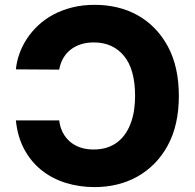

<svg xmlns="http://www.w3.org/2000/svg" viewBox="-20 -757 800 787"><path d="M45.1 -263.5H222.7Q225.9 -236.2 237.2 -214.1Q248.6 -192.1 266.7 -176.5Q284.8 -160.9 309.3 -152.5Q333.8 -144.2 363.6 -144.2Q395.2 -144.2 420.3 -152.7Q445.3 -161.2 464.1 -176.5Q483 -191.8 496.3 -212.5Q509.6 -233.3 517.9 -257.6Q526.3 -282 530 -308.9Q533.7 -335.9 533.7 -363.6Q533.7 -472.7 488.3 -527.7Q442.5 -583.1 364.7 -583.1Q335.9 -583.1 311.8 -575.5Q287.6 -567.8 269.4 -553.4Q251.1 -539.1 239.2 -518.5Q227.3 -497.9 222.7 -471.6L45.1 -472.7Q48.3 -505 59.7 -536.9Q71 -568.9 90.4 -598.4Q109.7 -627.8 136.9 -653.2Q164.1 -678.6 198.9 -697.3Q233.7 -715.9 276.1 -726.6Q318.5 -737.2 368.3 -737.2Q416.5 -737.2 460.6 -726.7Q504.6 -716.3 543 -695.1Q581.3 -674 612.9 -642Q644.5 -610.1 668 -566.8Q713.1 -483.3 713.1 -363.6Q713.1 -244 667.3 -160.2Q644.2 -117.9 612.4 -85.9Q580.6 -54 542.3 -32.7Q503.9 -11.4 459.9 -0.7Q415.8 9.9 368.3 9.9Q304.7 9.9 248.8 -7.6Q192.8 -25.2 149.9 -59.7Q106.9 -94.1 79.4 -145.2Q51.8 -196.4 45.1 -263.5Z"/></svg>

Font: Inter P Extra Bold
Style: Regular
Weight: 800
Designer: Rasmus Andersson
Foundry: rsms
Version: Version 3.018;git-588b23468